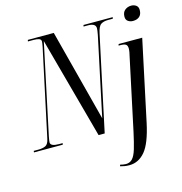

<svg xmlns="http://www.w3.org/2000/svg" viewBox="-165 -879 1176 1243"><g transform="rotate(-15 423.0 -257.5)"><path d="M-27 0 -26 -10H5Q35 -10 53.5 -19Q72 -28 79 -62L204 -646Q206 -659 207.5 -667Q209 -675 209 -680Q209 -694 196 -699Q183 -704 160 -704H121L123 -714H297L457 -99L569 -627Q572 -644 573.5 -654Q575 -664 575 -671Q575 -704 524 -704H494L496 -714H692L690 -704H658Q628 -704 610 -692Q592 -680 582 -632L447 0H406L221 -680L93 -76Q87 -46 87 -36Q87 -10 143 -10H168L166 0ZM813 -656Q794 -656 780 -666Q766 -676 766 -696Q766 -726 784 -740.5Q802 -755 826 -755Q845 -755 859 -745Q873 -735 873 -714Q873 -685 857 -670.5Q841 -656 813 -656ZM549 240Q530 240 516.5 237.5Q503 235 488 231L491 221Q498 223 509 225Q520 227 529 227Q556 227 573 208.5Q590 190 602.5 148.5Q615 107 630 38L731 -436Q735 -453 737.5 -466Q740 -479 740 -491Q740 -511 729.5 -518.5Q719 -526 692 -526H681L684 -536H842L727 4Q699 135 655 187.5Q611 240 549 240Z"/></g></svg>

Font: Noto Serif Display ExtraCondensed
Style: Italic
Weight: 400
Width: 2
Italic angle: -12°
Designer: Monotype Design Team
Foundry: Monotype Imaging Inc.
Version: Version 2.009